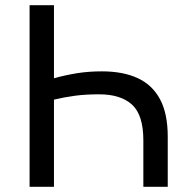

<svg xmlns="http://www.w3.org/2000/svg" viewBox="-20 -720 720 740"><path d="M94 0V-700H188V-418.5Q234 -431 278 -438Q322 -445 372.5 -445Q454 -445 510.5 -419Q567 -393 596.8 -337.5Q626.5 -282 626.5 -193.5V0H532.5V-179Q532.5 -277 488.8 -316.8Q445 -356.5 362 -356.5Q310 -356.5 269 -351Q228 -345.5 188 -336V0Z"/></svg>

Font: Geologica Roman Light
Style: Regular
Weight: 300
Designer: Sindre Bremnes, Frode Helland
Foundry: Monokrom Skriftforlag AS
Version: Version 1.010;gftools[0.9.28]